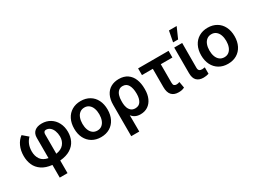

<svg xmlns="http://www.w3.org/2000/svg" viewBox="-47 -1544 3379 2528"><g transform="rotate(-30 1642.5 -280.5)"><path d="M472.7 -537.1Q543 -537.1 599.1 -503.2Q655.3 -469.2 687 -408.2Q718.8 -347.2 718.8 -269.5Q718.8 -197.8 690.9 -138.9Q663.1 -80.1 601.1 -40.8Q539.1 -1.5 441.4 7.3V199.2H323.2V6.3Q228 -3.9 167.7 -44.9Q107.4 -85.9 80.6 -147.5Q53.7 -209 53.7 -284.2Q53.7 -367.2 84 -433.1Q114.3 -499 167 -537.1L248 -467.8Q212.9 -432.6 194.6 -387.5Q176.3 -342.3 175.8 -284.2Q175.8 -211.4 210.7 -161.6Q245.6 -111.8 323.2 -97.2V-405.3Q323.2 -469.7 362.5 -503.4Q401.9 -537.1 472.7 -537.1ZM597.7 -269.5Q596.7 -316.9 582 -355.2Q567.4 -393.6 540.8 -415.5Q514.2 -437.5 479.5 -437.5Q460.9 -437.5 451.2 -425Q441.4 -412.6 441.4 -392.6V-95.7Q521 -107.9 559.3 -154.8Q597.7 -201.7 597.7 -269.5Z M809.6 -262.7Q809.6 -344.7 840.8 -406.7Q872.1 -468.8 929.7 -502.9Q987.3 -537.1 1063.5 -537.1Q1140.1 -537.1 1197.8 -502.9Q1255.4 -468.8 1286.4 -406.7Q1317.4 -344.7 1317.4 -262.7Q1317.4 -181.2 1286.1 -119.1Q1254.9 -57.1 1197.5 -23.2Q1140.1 10.7 1063.5 10.7Q987.3 10.7 929.7 -23.4Q872.1 -57.6 840.8 -119.4Q809.6 -181.2 809.6 -262.7ZM1191.4 -263.7Q1191.4 -313 1177 -352.8Q1162.6 -392.6 1134 -415.5Q1105.5 -438.5 1064.5 -438.5Q1022.5 -438.5 993.4 -415.5Q964.4 -392.6 950 -353Q935.5 -313.5 935.5 -263.7Q935.5 -213.9 950 -174.3Q964.4 -134.8 993.4 -111.8Q1022.5 -88.9 1064.5 -88.9Q1105.5 -88.9 1134 -111.8Q1162.6 -134.8 1177 -174.3Q1191.4 -213.9 1191.4 -263.7Z M1643.6 -537.1Q1721.7 -537.1 1773.7 -500.7Q1825.7 -464.4 1850.8 -401.1Q1876 -337.9 1876 -255.9V-246.1Q1876 -169.9 1850.3 -112.1Q1824.7 -54.2 1776.9 -22.2Q1729 9.8 1664.1 9.8Q1620.1 9.8 1587.9 -5.6Q1555.7 -21 1532.2 -51.3L1533.2 197.3H1411.1V-277.3Q1411.1 -361.3 1439.9 -419.7Q1468.8 -478 1521.2 -507.6Q1573.7 -537.1 1643.6 -537.1ZM1531.2 -236.3Q1532.2 -200.2 1543.2 -167.7Q1554.2 -135.3 1578.6 -114Q1603 -92.8 1642.6 -92.8Q1699.7 -92.8 1726.3 -136.2Q1752.9 -179.7 1752.9 -246.1V-255.9Q1752.9 -334.5 1725.6 -383.1Q1698.2 -431.6 1640.6 -431.6Q1603 -431.6 1578.4 -409.2Q1553.7 -386.7 1542.5 -350.1Q1531.2 -313.5 1531.2 -269.5Z M2398.4 -428.7H2221.7V-149.4Q2221.7 -116.7 2234.4 -105.2Q2247.1 -93.8 2269.5 -93.8Q2283.2 -93.8 2292.7 -96.2Q2302.2 -98.6 2316.4 -103.5L2333 -9.8Q2311 1.5 2290.5 5.6Q2270 9.8 2242.2 9.8Q2172.9 9.8 2136.7 -30Q2100.6 -69.8 2100.6 -151.4V-428.7H1935.5V-530.3H2398.4Z M2605.5 -530.3 2604.5 -154.3Q2604.5 -123 2619.4 -110.8Q2634.3 -98.6 2662.1 -98.6Q2678.7 -98.6 2703.1 -103.5V-5.9Q2665 6.8 2622.1 6.8Q2556.6 6.8 2520.5 -29.1Q2484.4 -64.9 2484.4 -142.6V-530.3ZM2537.1 -759.8H2654.3L2582 -596.7H2505.9Z M2740.2 -262.7Q2740.2 -344.7 2771.5 -406.7Q2802.7 -468.8 2860.4 -502.9Q2918 -537.1 2994.1 -537.1Q3070.8 -537.1 3128.4 -502.9Q3186 -468.8 3217 -406.7Q3248 -344.7 3248 -262.7Q3248 -181.2 3216.8 -119.1Q3185.5 -57.1 3128.2 -23.2Q3070.8 10.7 2994.1 10.7Q2918 10.7 2860.4 -23.4Q2802.7 -57.6 2771.5 -119.4Q2740.2 -181.2 2740.2 -262.7ZM3122.1 -263.7Q3122.1 -313 3107.7 -352.8Q3093.3 -392.6 3064.7 -415.5Q3036.1 -438.5 2995.1 -438.5Q2953.1 -438.5 2924.1 -415.5Q2895 -392.6 2880.6 -353Q2866.2 -313.5 2866.2 -263.7Q2866.2 -213.9 2880.6 -174.3Q2895 -134.8 2924.1 -111.8Q2953.1 -88.9 2995.1 -88.9Q3036.1 -88.9 3064.7 -111.8Q3093.3 -134.8 3107.7 -174.3Q3122.1 -213.9 3122.1 -263.7Z"/></g></svg>

Font: Pretendard Std SemiBold
Style: Regular
Weight: 600
Designer: Base glyphs from Inter by Rasmus Andersson; Hangeul glyphs from Noto Sans CJK(Source Han Sans) by Jang Soo-young and Kan
Foundry: Kil Hyung-jin
Version: Version 1.309